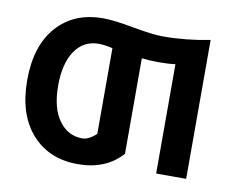

<svg xmlns="http://www.w3.org/2000/svg" viewBox="-69 -668 941 775"><g transform="rotate(10 401.5 -281.0)"><path d="M35.2 -281.2Q35.2 -421.9 105 -501Q174.8 -580.1 294.9 -580.1Q337.9 -580.1 419.9 -564.9Q502 -549.8 543.9 -549.8Q637.7 -549.8 736.3 -569.3V0H613.3V-448.2Q585.9 -444.3 543 -444.3Q506.8 -444.3 475.6 -448.2V-56.6Q409.2 17.6 294.9 17.6Q175.8 17.6 105.5 -62Q35.2 -141.6 35.2 -281.2ZM162.1 -281.2Q162.1 -189.5 198.7 -138.7Q235.4 -87.9 294.9 -87.9Q320.3 -87.9 351.6 -116.2V-467.8Q316.4 -475.6 294.9 -475.6Q232.4 -475.6 197.3 -423.8Q162.1 -372.1 162.1 -281.2Z"/></g></svg>

Font: Gothic A1
Style: Bold
Weight: 700
Version: Version 2.50